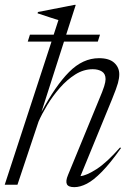

<svg xmlns="http://www.w3.org/2000/svg" viewBox="-28 -762 544 792"><path d="M131 -260.5 44 0H-8.5L184.5 -590.5H86.5L95.5 -619H193.5L213 -679Q199.5 -683.5 174 -691.5Q148.5 -699.5 127 -707L128.5 -712.5L279.5 -742H284.5L245 -619H384.5L375.5 -590.5H236L143 -300Q200.5 -408 257 -465Q313.5 -522 380.5 -522Q422.5 -522 443.2 -503Q464 -484 464 -455.5Q464 -439.5 458.5 -419.2Q453 -399 434.5 -353.5L304 -35.5Q329.5 -38 371.2 -65Q413 -92 467.5 -154L471 -151Q427 -89 392.5 -53.8Q358 -18.5 330.2 -4.2Q302.5 10 278.5 10Q253.5 10 247.8 -2.5Q242 -15 252.5 -40L379 -347.5Q396 -387.5 401.8 -406.2Q407.5 -425 407.5 -435.5Q407.5 -457.5 392.5 -467Q377.5 -476.5 354.5 -476.5Q317 -476.5 282.5 -454.8Q248 -433 218.8 -399.5Q189.5 -366 167 -328.8Q144.5 -291.5 131 -260.5Z"/></svg>

Font: Newsreader 72pt Light
Style: Italic
Weight: 300
Italic angle: -17°
Designer: Hugues Gentile
Foundry: Production Type
Version: Version 1.003; ttfautohint (v1.8.3)